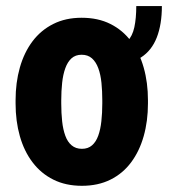

<svg xmlns="http://www.w3.org/2000/svg" viewBox="-20 -596 555 626"><path d="M424.3 -576.2H507.8Q507.8 -516.6 491.2 -473.9Q474.6 -431.2 439.7 -408.7Q404.8 -386.2 350.6 -386.2V-446.8Q380.4 -446.8 396 -462.4Q411.6 -478 418 -507.1Q424.3 -536.1 424.3 -576.2ZM30.8 -258.8V-269Q30.8 -326.7 44.7 -375.7Q58.6 -424.8 85.9 -461.2Q113.3 -497.6 153.6 -517.8Q193.8 -538.1 246.1 -538.1Q299.8 -538.1 340.1 -517.8Q380.4 -497.6 407.5 -461.2Q434.6 -424.8 448.5 -375.7Q462.4 -326.7 462.4 -269V-258.8Q462.4 -201.2 448.5 -152.1Q434.6 -103 407.5 -66.7Q380.4 -30.3 340.1 -10.3Q299.8 9.8 247.1 9.8Q194.3 9.8 154.1 -10.3Q113.8 -30.3 86.2 -66.7Q58.6 -103 44.7 -152.1Q30.8 -201.2 30.8 -258.8ZM179.7 -269V-258.8Q179.7 -227.5 182.6 -200.7Q185.5 -173.8 192.9 -153.6Q200.2 -133.3 213.6 -122.1Q227.1 -110.8 247.1 -110.8Q267.1 -110.8 280 -122.1Q293 -133.3 300.3 -153.6Q307.6 -173.8 310.5 -200.7Q313.5 -227.5 313.5 -258.8V-269Q313.5 -298.8 310.8 -325.9Q308.1 -353 300.5 -373.5Q293 -394 279.8 -405.8Q266.6 -417.5 246.1 -417.5Q226.1 -417.5 213.1 -405.8Q200.2 -394 192.9 -373.5Q185.5 -353 182.6 -325.9Q179.7 -298.8 179.7 -269Z"/></svg>

Font: Roboto Condensed ExtraBold
Style: Regular
Weight: 800
Designer: Christian Robertson
Foundry: Google
Version: Version 3.008; 2023